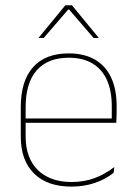

<svg xmlns="http://www.w3.org/2000/svg" viewBox="-20 -700 515 730"><path d="M251.5 9.5Q160 9.5 109.5 -40.2Q59 -90 59 -180.5V-292.5Q59 -392.5 105.8 -444.8Q152.5 -497 241.5 -497Q300 -497 340.8 -473.5Q381.5 -450 402.5 -405.2Q423.5 -360.5 423.5 -296.5V-279.5Q423.5 -268.5 423.2 -257.5Q423 -246.5 422 -233H405Q405 -250.5 405 -266.5Q405 -282.5 405 -296Q405 -355.5 386.2 -396.5Q367.5 -437.5 331 -459Q294.5 -480.5 241.5 -480.5Q161.5 -480.5 119.5 -432.5Q77.5 -384.5 77.5 -292.5V-243.5V-239.5V-181Q77.5 -140 89.2 -108Q101 -76 123.5 -53.8Q146 -31.5 178.5 -19.8Q211 -8 252 -8Q299.5 -8 339.5 -22.8Q379.5 -37.5 414.5 -65L412 -43Q382.5 -19 341.5 -4.8Q300.5 9.5 251.5 9.5ZM415.5 -233H67.5V-249.5H415.5ZM126.5 -556 228.5 -680H253.5L355.5 -556V-555.5H336L242.5 -664H239.5L146 -555.5H126.5Z"/></svg>

Font: Anek Devanagari Medium Thin
Style: Regular
Weight: 250
Version: Version 1.003